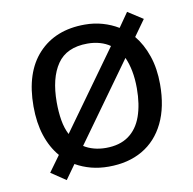

<svg xmlns="http://www.w3.org/2000/svg" viewBox="-71 -637 746 741"><g transform="rotate(-10 302.5 -266.5)"><path d="M551 -269Q551 -180 520.5 -117.5Q490 -55 434 -22.5Q378 10 301 10Q264 10 232 1.5Q200 -7 172 -23L132 33L74 -6L119 -68Q88 -104 71.5 -154.5Q55 -205 55 -269Q55 -402 122 -474Q189 -546 304 -546Q341 -546 374 -536.5Q407 -527 435 -510L474 -566L533 -528L488 -465Q517 -430 534 -380.5Q551 -331 551 -269ZM146 -269Q146 -231 151.5 -198.5Q157 -166 170 -141L390 -447Q373 -459 350.5 -465.5Q328 -472 302 -472Q220 -472 183 -418Q146 -364 146 -269ZM460 -269Q460 -306 454 -337Q448 -368 437 -392L217 -86Q234 -75 256 -69Q278 -63 303 -63Q357 -63 392 -88Q427 -113 443.5 -159.5Q460 -206 460 -269Z"/></g></svg>

Font: Noto Sans Meetei Mayek
Style: Regular
Weight: 400
Designer: Monotype Design Team and Neelakash Kshetrimayum
Foundry: Monotype Imaging Inc.
Version: Version 2.002